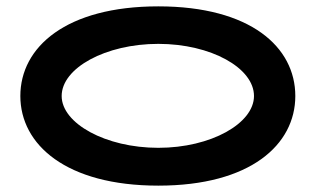

<svg xmlns="http://www.w3.org/2000/svg" viewBox="-20 -576 975 604"><path d="M44 -274C44 -121 188 8 478 8C768 8 909 -121 909 -274C909 -428 768 -556 478 -556C188 -556 44 -428 44 -274ZM174 -274C174 -362 312 -438 478 -438C644 -438 779 -362 779 -274C779 -188 644 -111 478 -111C312 -111 174 -188 174 -274Z"/></svg>

Font: Ampere
Style: UltExt
Weight: 400
Version: Version 1